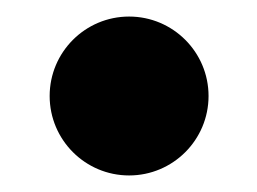

<svg xmlns="http://www.w3.org/2000/svg" viewBox="-20 -202 311 232"><path d="M40 -86C40 -33 83 10 136 10C189 10 232 -33 232 -86C232 -139 189 -182 136 -182C83 -182 40 -139 40 -86Z"/></svg>

Font: Bodoni* 06
Style: Bold
Weight: 700
Version: Version 2.2